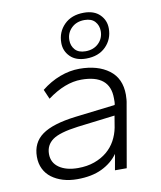

<svg xmlns="http://www.w3.org/2000/svg" viewBox="-83 -792 726 868"><g transform="rotate(-10 280.0 -358.0)"><path d="M202 10Q166 10 136.5 1Q107 -8 85 -24.5Q63 -41 51 -65.5Q39 -90 39 -121Q39 -186 87.5 -221Q136 -256 242 -269L426 -291Q428 -299 428 -306.5Q428 -314 428 -322Q428 -430 297 -430Q222 -430 141 -370L122 -414Q162 -446 207 -463Q252 -480 297 -480Q381 -480 432.5 -441.5Q484 -403 484 -328Q484 -318 483 -306.5Q482 -295 480 -286L430 0H376L389 -73Q362 -35 315.5 -12.5Q269 10 202 10ZM214 -39Q256 -39 289.5 -51Q323 -63 347.5 -83.5Q372 -104 387 -131.5Q402 -159 408 -190L417 -244L245 -223Q160 -212 127.5 -188.5Q95 -165 95 -124Q95 -84 127.5 -61.5Q160 -39 214 -39ZM336 -520Q289 -520 263 -546Q237 -572 237 -609Q237 -659 270.5 -692.5Q304 -726 361 -726Q408 -726 434 -700Q460 -674 460 -637Q460 -587 426.5 -553.5Q393 -520 336 -520ZM339 -553Q376 -553 399 -575.5Q422 -598 422 -631Q422 -657 406 -675Q390 -693 358 -693Q321 -693 298 -670.5Q275 -648 275 -615Q275 -589 291 -571Q307 -553 339 -553Z"/></g></svg>

Font: Celebes Light
Style: Italic
Weight: 300
Italic angle: -10°
Designer: Anugrah Pasau
Foundry: Lafontype
Version: Version 1.000; ttfautohint (v1.8.4)